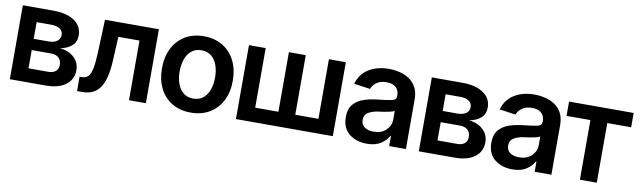

<svg xmlns="http://www.w3.org/2000/svg" viewBox="-37 -969 4650 1396"><g transform="rotate(10 2287.5 -271.0)"><path d="M47.4 0V-545.9H276.4Q373 -545.4 429.4 -506.6Q485.8 -467.8 485.8 -398.9Q485.8 -352.5 454.1 -324Q422.4 -295.4 368.2 -285.2Q431.6 -279.3 472.2 -242.2Q512.7 -205.1 512.7 -147.9Q512.7 -80.6 460.2 -40.3Q407.7 0 311.5 0ZM167.5 -319.3H278.8Q317.9 -319.8 340.3 -336.4Q362.8 -353 362.8 -381.8Q362.8 -410.6 339.6 -426.5Q316.4 -442.4 276.4 -442.4H167.5ZM167.5 -101.6H311.5Q347.2 -101.1 367.4 -117.9Q387.7 -134.8 387.2 -164.1Q387.7 -197.8 367.4 -217Q347.2 -236.3 311.5 -236.3H167.5Z M543.9 0 543.5 -106H561.5Q589.8 -106 606.9 -123.5Q624 -141.1 632.8 -184.1Q641.6 -227.1 644.5 -303.7L653.8 -545.9H1051.8V0H927.2V-440.4H771L762.2 -263.7Q755.9 -127.9 713.6 -64Q671.4 0 583.5 0Z M1384.3 10.7Q1304.2 10.7 1245.6 -24.4Q1187 -59.6 1155 -122.8Q1123 -186 1123 -270.5Q1123 -355 1155 -418.5Q1187 -481.9 1245.6 -517.3Q1304.2 -552.7 1384.3 -552.7Q1463.9 -552.7 1522.7 -517.3Q1581.5 -481.9 1613.8 -418.5Q1646 -355 1646 -270.5Q1646 -186 1613.8 -122.8Q1581.5 -59.6 1522.7 -24.4Q1463.9 10.7 1384.3 10.7ZM1384.3 -92.8Q1428.2 -92.8 1457.3 -116.5Q1486.3 -140.1 1500.7 -180.7Q1515.1 -221.2 1515.1 -270.5Q1515.1 -320.8 1500.7 -361.3Q1486.3 -401.9 1457.3 -425.5Q1428.2 -449.2 1384.3 -449.2Q1340.3 -449.2 1311.3 -425.5Q1282.2 -401.9 1267.8 -361.3Q1253.4 -320.8 1253.4 -270.5Q1253.4 -221.2 1267.8 -180.7Q1282.2 -140.1 1311.3 -116.5Q1340.3 -92.8 1384.3 -92.8Z M1716.8 -545.9H1840.3V-106H2011.7V-545.9H2136.2V-106H2307.1V-545.9H2432.1V0H1716.8Z M2684.1 11.2Q2605.5 11.2 2553.2 -30.8Q2501 -72.8 2501 -153.3Q2501 -214.8 2530.8 -248.8Q2560.5 -282.7 2607.9 -298.1Q2655.3 -313.5 2708 -318.8Q2780.3 -326.7 2811.5 -333.5Q2842.8 -340.3 2842.8 -368.2V-370.6Q2842.8 -410.2 2819.1 -432.1Q2795.4 -454.1 2751 -454.1Q2703.6 -454.1 2676 -433.6Q2648.4 -413.1 2638.7 -385.3L2519 -402.3Q2540 -476.6 2602.1 -514.6Q2664.1 -552.7 2750 -552.7Q2789.1 -552.7 2828.4 -543.5Q2867.7 -534.2 2900.1 -512.9Q2932.6 -491.7 2952.1 -455.6Q2971.7 -419.4 2971.7 -365.2V0H2848.1V-75.2H2844.2Q2826.7 -41 2787.4 -14.9Q2748 11.2 2684.1 11.2ZM2716.8 -83.5Q2775.4 -83.5 2809.6 -116.9Q2843.8 -150.4 2843.8 -195.8V-259.8Q2835.4 -253.4 2813.5 -248Q2791.5 -242.7 2767.1 -239Q2742.7 -235.4 2725.6 -233.4Q2682.6 -227.1 2653.8 -209.7Q2625 -192.4 2625 -155.3Q2625 -119.6 2650.9 -101.6Q2676.8 -83.5 2716.8 -83.5Z M3066.9 0V-545.9H3295.9Q3392.6 -545.4 3449 -506.6Q3505.4 -467.8 3505.4 -398.9Q3505.4 -352.5 3473.6 -324Q3441.9 -295.4 3387.7 -285.2Q3451.2 -279.3 3491.7 -242.2Q3532.2 -205.1 3532.2 -147.9Q3532.2 -80.6 3479.7 -40.3Q3427.2 0 3331.1 0ZM3187 -319.3H3298.3Q3337.4 -319.8 3359.9 -336.4Q3382.3 -353 3382.3 -381.8Q3382.3 -410.6 3359.1 -426.5Q3335.9 -442.4 3295.9 -442.4H3187ZM3187 -101.6H3331.1Q3366.7 -101.1 3387 -117.9Q3407.2 -134.8 3406.7 -164.1Q3407.2 -197.8 3387 -217Q3366.7 -236.3 3331.1 -236.3H3187Z M3758.3 11.2Q3679.7 11.2 3627.4 -30.8Q3575.2 -72.8 3575.2 -153.3Q3575.2 -214.8 3605 -248.8Q3634.8 -282.7 3682.1 -298.1Q3729.5 -313.5 3782.2 -318.8Q3854.5 -326.7 3885.7 -333.5Q3917 -340.3 3917 -368.2V-370.6Q3917 -410.2 3893.3 -432.1Q3869.6 -454.1 3825.2 -454.1Q3777.8 -454.1 3750.2 -433.6Q3722.7 -413.1 3712.9 -385.3L3593.3 -402.3Q3614.3 -476.6 3676.3 -514.6Q3738.3 -552.7 3824.2 -552.7Q3863.3 -552.7 3902.6 -543.5Q3941.9 -534.2 3974.4 -512.9Q4006.8 -491.7 4026.4 -455.6Q4045.9 -419.4 4045.9 -365.2V0H3922.4V-75.2H3918.5Q3900.9 -41 3861.6 -14.9Q3822.3 11.2 3758.3 11.2ZM3791 -83.5Q3849.6 -83.5 3883.8 -116.9Q3918 -150.4 3918 -195.8V-259.8Q3909.7 -253.4 3887.7 -248Q3865.7 -242.7 3841.3 -239Q3816.9 -235.4 3799.8 -233.4Q3756.8 -227.1 3728 -209.7Q3699.2 -192.4 3699.2 -155.3Q3699.2 -119.6 3725.1 -101.6Q3751 -83.5 3791 -83.5Z M4080.1 -440.4V-545.9H4557.1V-440.4H4380.9V0H4256.3V-440.4Z"/></g></svg>

Font: Inter Tight SemiBold
Style: Regular
Weight: 600
Designer: Rasmus Andersson
Foundry: rsms
Version: Version 3.004; ttfautohint (v1.8.4.7-5d5b)